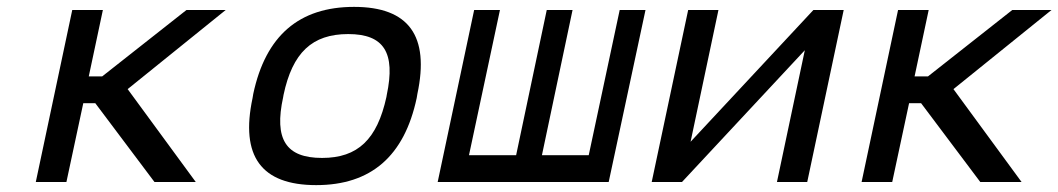

<svg xmlns="http://www.w3.org/2000/svg" viewBox="-20 -529 3076 558"><path d="M190 -500 84 0H173L222 -229H257L429 0H549L351 -270L636 -500H522L277 -307H238L279 -500Z M716 -256 714 -244C678 -75 739 9 899 9C1058 9 1155 -75 1191 -244L1193 -256C1229 -425 1168 -509 1009 -509C849 -509 752 -425 716 -256ZM803 -247 804 -253C830 -376 887 -430 992 -430C1096 -430 1130 -376 1104 -253L1103 -247C1076 -124 1020 -70 916 -70C811 -70 776 -124 803 -247Z M1358 -500 1252 0H1749L1856 -500H1781L1691 -78H1555L1644 -500H1569L1480 -78H1343L1433 -500Z M1874 0H1962L2319 -383L2238 0H2326L2432 -500H2344L1987 -117L2068 -500H1980Z M2590 -500 2484 0H2573L2622 -229H2657L2829 0H2949L2751 -270L3036 -500H2922L2677 -307H2638L2679 -500Z"/></svg>

Font: LT Wave Mono
Style: Italic
Weight: 400
Designer: Daniel Lyons
Version: Version 2.5 (Glyphs App)